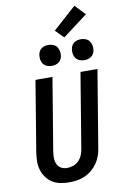

<svg xmlns="http://www.w3.org/2000/svg" viewBox="-123 -1262 846 1336"><g transform="rotate(-10 300.0 -594.0)"><path d="M257 8Q224 8 193 2Q162 -4 137 -19.5Q112 -35 94 -59.5Q76 -84 67 -113Q58 -142 58.5 -174Q59 -206 64 -238L146 -735H266L181 -222Q179 -207 178 -191.5Q177 -176 179 -161.5Q181 -147 187 -134Q193 -121 203.5 -111.5Q214 -102 228 -97.5Q242 -93 257 -93Q279 -93 301.5 -101Q324 -109 340.5 -126.5Q357 -144 365.5 -165.5Q374 -187 377 -209L464 -735H584L494 -192Q490 -165 480.5 -138Q471 -111 454.5 -87Q438 -63 415.5 -44Q393 -25 366.5 -13Q340 -1 312 3.5Q284 8 257 8ZM505 -811Q488 -811 472 -817.5Q456 -824 446 -837Q436 -850 433 -867.5Q430 -885 433 -903Q435 -915 441 -926.5Q447 -938 458 -945.5Q469 -953 481 -956Q493 -959 506 -959Q523 -959 539.5 -952.5Q556 -946 565.5 -933Q575 -920 578.5 -902.5Q582 -885 579 -867Q577 -855 570.5 -843.5Q564 -832 553 -824.5Q542 -817 530 -814Q518 -811 505 -811ZM275 -811Q258 -811 242 -817.5Q226 -824 216 -837Q206 -850 203 -867.5Q200 -885 203 -903Q205 -915 211 -926.5Q217 -938 228 -945.5Q239 -953 251 -956Q263 -959 276 -959Q293 -959 309.5 -952.5Q326 -946 335.5 -933Q345 -920 348.5 -902.5Q352 -885 349 -867Q347 -855 340.5 -843.5Q334 -832 323 -824.5Q312 -817 300 -814Q288 -811 275 -811ZM395 -991 338 -1049 502 -1196 571 -1124Z"/></g></svg>

Font: Iosevka Extended
Style: Bold Italic
Weight: 700
Width: 7
Italic angle: -9°
Monospace: yes
Designer: Belleve Invis
Foundry: Belleve Invis
Version: Version 32.5.0; ttfautohint (v1.8.4)